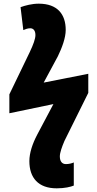

<svg xmlns="http://www.w3.org/2000/svg" viewBox="-20 -787 531 1046"><path d="M289 239C333 239 365 231 382 224V98C371 103 355 107 339 107C319 107 306 93 306 65C306 45 317 14 331 -19L461 -281V-385L218 -337L295 -480C317 -525 338 -580 338 -624C338 -708 294 -767 191 -767C154 -767 117 -757 92 -748L107 -623C118 -628 131 -633 145 -633C161 -633 173 -621 173 -596C173 -576 162 -545 142 -503L31 -273V-170L271 -220L182 -52C157 -4 140 46 140 91C140 181 188 239 289 239Z"/></svg>

Font: Noto Sans UI SemiCondensed Black
Style: Italic
Weight: 900
Width: 4
Italic angle: -372°
Designer: Monotype Design Team
Foundry: Monotype Imaging Inc.
Version: Version 1.901